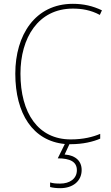

<svg xmlns="http://www.w3.org/2000/svg" viewBox="-20 -744 581 1004"><path d="M407 145C407 98 375 68 318 64L343 10C346 10 348 10 350 10C414 10 467 -3 504 -19V-44C466 -28 416 -15 350 -15C179 -15 87 -153 87 -359C87 -545 179 -699 361 -699C406 -699 454 -692 502 -666L513 -690C465 -713 416 -724 361 -724C164 -724 60 -561 60 -359C60 -149 152 -7 319 9L282 84C347 84 382 102 382 146C382 191 344 216 295 216C274 216 258 215 242 210V234C257 238 275 240 295 240C361 240 407 203 407 145Z"/></svg>

Font: Noto Sans Armenian SemiCondensed Thin
Style: Regular
Weight: 100
Width: 4
Designer: Monotype Design Team
Foundry: Monotype Imaging Inc.
Version: Version 2.008